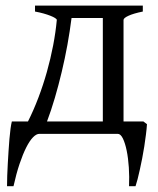

<svg xmlns="http://www.w3.org/2000/svg" viewBox="-20 -474 560 680"><path d="M487.8 -43.9 500.5 -34.2Q499.5 -17.1 496.8 3.2Q494.1 23.4 491 44.7Q487.8 65.9 483.6 86.9Q479.5 107.9 475.3 126.7Q471.2 145.5 467.3 160.6Q463.4 175.8 460 185.5H437Q438.5 152.3 436.3 119.1Q434.1 85.9 428.7 59.6Q423.3 33.2 415.3 16.6Q407.2 0 397 0H119.6Q108.9 0 96.9 12.2Q85 24.4 73 48.1Q61 71.8 49.3 106.4Q37.6 141.1 27.8 185.5H4.9Q4.9 168.9 5.6 148.2Q6.3 127.4 7.6 105.2Q8.8 83 10.3 60.5Q11.7 38.1 13.4 18.1Q15.1 -2 17.3 -18.1Q19.5 -34.2 22 -43.9H79.1Q98.6 -82.5 115.7 -127.4Q132.8 -172.4 146 -219.2Q159.2 -266.1 168.2 -313Q177.2 -359.9 181.2 -403.3Q181.2 -406.2 175 -410.2Q168.9 -414.1 158.4 -418.2Q147.9 -422.4 134 -426.3Q120.1 -430.2 104 -433.1V-454.1H485.8V-433.1Q452.6 -426.3 435.1 -418.2Q417.5 -410.2 417.5 -403.3V-43.9ZM146.5 -43.9H344.2V-410.2H233.4Q227.5 -363.8 218.8 -315.4Q210 -267.1 198.7 -219.7Q187.5 -172.4 174.3 -127.4Q161.1 -82.5 146.5 -43.9Z"/></svg>

Font: Gentium Plus Cyr
Style: Regular
Weight: 400
Designer: J. Victor Gaultney, Annie Olsen, Iska Routamaa, Becca Hirsbrunner
Foundry: SIL International
Version: Version 5.000